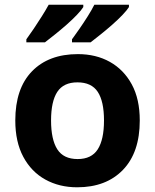

<svg xmlns="http://www.w3.org/2000/svg" viewBox="-20 -786 659 816"><path d="M574 -274Q574 -138 502.5 -64Q431 10 308 10Q232 10 172.5 -23Q113 -56 79 -119.5Q45 -183 45 -274Q45 -410 116 -483Q187 -556 311 -556Q388 -556 447 -523Q506 -490 540 -427.5Q574 -365 574 -274ZM197 -274Q197 -193 223.5 -151.5Q250 -110 310 -110Q369 -110 395.5 -151.5Q422 -193 422 -274Q422 -355 395.5 -395.5Q369 -436 309 -436Q250 -436 223.5 -395.5Q197 -355 197 -274ZM528 -756Q520 -743 501 -723Q482 -703 457 -681Q432 -659 407.5 -639.5Q383 -620 365 -606H286V-619Q300 -638 318 -664Q336 -690 353 -717Q370 -744 381 -766H528ZM334 -756Q326 -743 307 -723Q288 -703 263 -681Q238 -659 213.5 -639.5Q189 -620 171 -606H92V-619Q106 -638 123.5 -664Q141 -690 158 -717Q175 -744 187 -766H334Z"/></svg>

Font: Noto Sans Gujarati UI
Style: Bold
Weight: 700
Designer: Jelle Bosma - Monotype Design Team, Universal Thirst
Foundry: Monotype Imaging Inc.
Version: Version 2.106; ttfautohint (v1.8.4.7-5d5b)